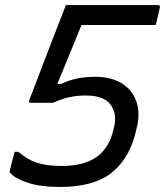

<svg xmlns="http://www.w3.org/2000/svg" viewBox="-20 -720 653 760"><path d="M241 -700H603Q617 -700 612 -687Q611 -681 607.5 -667Q604 -653 601 -639.5Q598 -626 596 -621H302Q301 -617 299 -612Q278 -561 253 -499.5Q228 -438 207 -388H223Q254 -403 286.5 -409.5Q319 -416 356 -416Q421 -416 463 -389.5Q505 -363 520.5 -316Q536 -269 520 -209L513 -181Q485 -83 415.5 -31.5Q346 20 217 20Q139 20 89 3Q39 -14 22 -34Q17 -39 19 -45Q24 -68 28.5 -84Q33 -100 38 -119H53Q88 -88 127 -75.5Q166 -63 226 -63Q305 -63 354.5 -93.5Q404 -124 424 -188L429 -207Q446 -263 420 -302.5Q394 -342 320 -342Q283 -342 251 -334.5Q219 -327 190 -313H103Q91 -313 97 -327Q104 -345 120.5 -388Q137 -431 158 -486Q179 -541 201 -597.5Q223 -654 241 -700Z"/></svg>

Font: Recursive Sn Lnr St
Style: Italic
Weight: 400
Italic angle: -15°
Version: Version 1.079;hotconv 1.0.112;makeotfexe 2.5.65598; ttfautoh